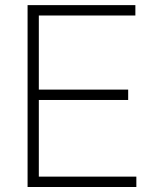

<svg xmlns="http://www.w3.org/2000/svg" viewBox="-20 -748 617 768"><path d="M90.3 0V-727.5H521.5V-686H135.3V-389.6H492.7V-348.1H135.3V-41.5H525.4V0Z"/></svg>

Font: Inter 24pt ExtraLight
Style: Regular
Weight: 250
Designer: Rasmus Andersson
Foundry: rsms
Version: Version 4.001;git-66647c0bb